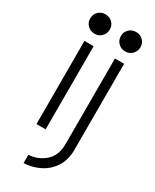

<svg xmlns="http://www.w3.org/2000/svg" viewBox="-214 -692 761 944"><g transform="rotate(30 166.5 -219.5)"><path d="M61 0V-472H113V0ZM86 -527Q62 -527 46 -543Q30 -559 30 -582Q30 -606 46 -621.5Q62 -637 86 -637Q109 -637 125 -621.5Q141 -606 141 -582Q141 -559 125 -543Q109 -527 86 -527ZM102 198V151Q155 148 194.5 113.5Q234 79 234 15V-472H286V15Q286 73 260.5 113Q235 153 193 174.5Q151 196 102 198ZM260 -527Q236 -527 220 -543Q204 -559 204 -582Q204 -606 220 -621.5Q236 -637 260 -637Q283 -637 299 -621.5Q315 -606 315 -582Q315 -559 299 -543Q283 -527 260 -527Z"/></g></svg>

Font: Lil Grotesk Light
Style: Regular
Weight: 300
Designer: Bastien Sozeau
Foundry: NBR — Bastien Sozeau
Version: Version 3.003; ttfautohint (v1.8.4.7-5d5b);gftools[0.9.33]